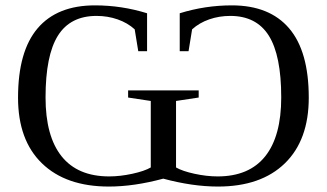

<svg xmlns="http://www.w3.org/2000/svg" viewBox="-20 -682 1212 712"><path d="M455.1 -346.7H716.8V-320.3L632.8 -307.6V-61Q656.2 -47.4 701.2 -37.6Q746.1 -27.8 787.1 -27.8Q903.8 -27.8 963.4 -102.3Q1022.9 -176.8 1022.9 -320.8Q1022.9 -476.6 976.8 -549.8Q930.7 -623 834 -623Q792.5 -623 755.6 -610.1Q718.8 -597.2 692.4 -573.2L679.2 -492.2H646.5V-632.8Q740.7 -662.1 839.8 -662.1Q979.5 -662.1 1052.2 -576.9Q1125 -491.7 1125 -319.8Q1125 -162.6 1036.4 -76.4Q947.8 9.8 788.1 9.8Q693.8 9.8 585.4 -19.5Q477.1 9.8 383.8 9.8Q224.6 9.8 135.7 -76.2Q46.9 -162.1 46.9 -319.8Q46.9 -491.7 119.4 -576.9Q191.9 -662.1 332 -662.1Q431.2 -662.1 525.4 -632.8V-492.2H492.7L479.5 -573.2Q453.1 -597.2 416.3 -610.1Q379.4 -623 337.9 -623Q240.7 -623 194.8 -549.8Q148.9 -476.6 148.9 -320.8Q148.9 -176.8 208.5 -102.3Q268.1 -27.8 384.8 -27.8Q425.8 -27.8 470.7 -37.6Q515.6 -47.4 539.1 -61V-307.6L455.1 -320.3Z"/></svg>

Font: Liberation Serif
Style: Regular
Weight: 400
Designer: Steve Matteson
Foundry: Ascender Corporation
Version: Version 2.1.5